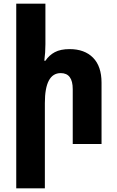

<svg xmlns="http://www.w3.org/2000/svg" viewBox="-20 -780 635 1040"><path d="M226 -760V-540Q226 -518 224.5 -495.5Q223 -473 220 -451H226Q246 -481 277 -497.5Q308 -514 357 -514Q438 -514 484 -467.5Q530 -421 530 -332V0H374V-297Q374 -384 309 -384Q223 -384 223 -222V240H68V-760Z"/></svg>

Font: Noto Sans Armenian SemiCondensed ExtraBold
Style: Regular
Weight: 800
Width: 4
Designer: Monotype Design Team
Foundry: Monotype Imaging Inc.
Version: Version 2.008; ttfautohint (v1.8.4.7-5d5b)